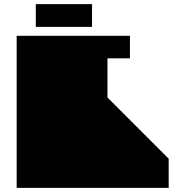

<svg xmlns="http://www.w3.org/2000/svg" viewBox="-20 -902 868 922"><path d="M60 0V-730H604V-622H496V-434L790 -140V0H60ZM422 -773H152V-882H422Z"/></svg>

Font: El Pececito
Style: Regular
Weight: 400
Designer: deFharo
Foundry: deFharo
Version: El Pececito Version 1.000